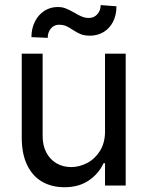

<svg xmlns="http://www.w3.org/2000/svg" viewBox="-20 -746 593 772"><path d="M402.3 -530.3H485.4V0H402.3V-89.8H396.5Q376 -46.4 336.2 -19.8Q296.4 6.8 239.3 6.8Q188 6.8 149.4 -15.4Q110.8 -37.6 89.1 -82.5Q67.4 -127.4 67.4 -193.4V-530.3H151.4V-199.2Q151.4 -161.6 166 -133.3Q180.7 -105 206.8 -89.6Q232.9 -74.2 266.6 -74.2Q298.3 -74.2 329.8 -90.3Q361.3 -106.4 381.8 -138.9Q402.3 -171.4 402.3 -217.8ZM211.9 -717.8Q230 -717.8 243.7 -712.4Q257.3 -707 278.3 -695.3Q295.4 -685.1 308.8 -679.4Q322.3 -673.8 337.9 -673.8Q357.9 -673.8 371.3 -688.7Q384.8 -703.6 384.8 -725.6L448.2 -720.7Q448.2 -685.1 434.3 -658.2Q420.4 -631.3 396 -616.9Q371.6 -602.5 341.8 -602.5Q319.8 -602.5 304.7 -608.6Q289.6 -614.7 272.5 -626Q257.8 -636.2 245.6 -641.4Q233.4 -646.5 216.8 -646.5Q197.3 -646.5 184.6 -631.3Q171.9 -616.2 171.9 -593.8L106.4 -596.7Q106.4 -631.3 120.4 -659.2Q134.3 -687 158.4 -702.4Q182.6 -717.8 211.9 -717.8Z"/></svg>

Font: Pretendard Std
Style: Regular
Weight: 400
Designer: Base glyphs from Inter by Rasmus Andersson; Hangeul glyphs from Noto Sans CJK(Source Han Sans) by Jang Soo-young and Kan
Foundry: Kil Hyung-jin
Version: Version 1.309